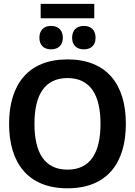

<svg xmlns="http://www.w3.org/2000/svg" viewBox="-20 -972 705 1003"><path d="M472.5 -876.7V-951.7H192.5V-876.7ZM246.7 -714.2C286.7 -714.2 308.3 -738.3 308.3 -775C308.3 -811.7 286.7 -836.7 246.7 -836.7C206.7 -836.7 185.8 -811.7 185.8 -775C185.8 -738.3 206.7 -714.2 246.7 -714.2ZM418.3 -714.2C458.3 -714.2 479.2 -738.3 479.2 -775C479.2 -811.7 458.3 -836.7 418.3 -836.7C378.3 -836.7 356.7 -811.7 356.7 -775C356.7 -738.3 378.3 -714.2 418.3 -714.2ZM332.5 11.7C538.3 11.7 637.5 -119.2 637.5 -325C637.5 -530.8 538.3 -661.7 332.5 -661.7C127.5 -661.7 27.5 -530.8 27.5 -325C27.5 -119.2 127.5 11.7 332.5 11.7ZM332.5 -85.8C214.2 -85.8 160 -172.5 160 -325C160 -477.5 214.2 -564.2 332.5 -564.2C450.8 -564.2 505 -477.5 505 -325C505 -172.5 450.8 -85.8 332.5 -85.8Z"/></svg>

Font: Familjen Grotesk SemiBold
Style: Regular
Weight: 600
Designer: Anders Wikstroem, Jonas Baeckman, Matilda Gysing, Kristian Moeller
Foundry: Familjen STHLM AB
Version: Version 2.000